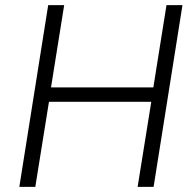

<svg xmlns="http://www.w3.org/2000/svg" viewBox="-20 -725 749 745"><path d="M55 0 167 -705H229L178 -386H575L626 -705H688L576 0H514L567 -330H170L117 0Z"/></svg>

Font: Nunito Sans 10pt SemiCondensed Light
Style: Italic
Weight: 300
Width: 4
Italic angle: -9°
Designer: Vernon Adams
Foundry: Vernon Adams
Version: Version 3.101;gftools[0.9.27]